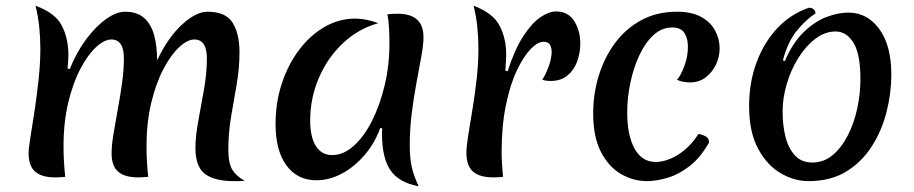

<svg xmlns="http://www.w3.org/2000/svg" viewBox="-20 -618 3195 671"><path d="M224 -377Q248 -437 282 -482Q316 -527 351.5 -552Q387 -577 417 -577Q460 -577 484.5 -554.5Q509 -532 519 -494Q529 -456 529 -407Q567 -487 616 -532Q665 -577 705 -577Q769 -577 793 -538.5Q817 -500 817 -435Q817 -379 807 -322.5Q797 -266 787.5 -209.5Q778 -153 778 -95Q778 -48 791.5 -25.5Q805 -3 835 14Q825 15 816 15Q807 15 798 15Q730 15 696.5 -10Q663 -35 663 -102Q663 -142 673 -195.5Q683 -249 693 -306Q703 -363 703 -414Q703 -480 659 -480Q635 -480 606 -453Q577 -426 551 -376.5Q525 -327 508.5 -258.5Q492 -190 492 -106Q492 -56 498 0Q487 1 478.5 1.5Q470 2 463 2Q417 2 393.5 -17.5Q370 -37 370 -83Q370 -109 376.5 -149Q383 -189 391.5 -235Q400 -281 406.5 -327.5Q413 -374 413 -414Q413 -480 369 -480Q345 -480 316 -453.5Q287 -427 261 -377.5Q235 -328 218.5 -259.5Q202 -191 202 -106Q202 -56 208 0Q197 1 188.5 1.5Q180 2 173 2Q127 2 103.5 -17.5Q80 -37 80 -83Q80 -100 86.5 -139.5Q93 -179 101 -232Q109 -285 115 -341.5Q121 -398 121 -448Q121 -487 117 -525Q113 -563 104 -598Q173 -573 196 -528.5Q219 -484 219 -426Q219 -403 216 -378Z M1309 -171Q1290 -118 1254.5 -76.5Q1219 -35 1175 -11.5Q1131 12 1086 12Q1019 12 981 -40Q943 -92 943 -184Q943 -260 965 -326.5Q987 -393 1025.5 -444Q1064 -495 1114.5 -524Q1165 -553 1222 -553Q1259 -553 1302 -537Q1233 -518 1179 -467.5Q1125 -417 1094.5 -346Q1064 -275 1064 -197Q1064 -139 1084 -107.5Q1104 -76 1141 -76Q1180 -76 1216 -108Q1252 -140 1280 -195.5Q1308 -251 1324.5 -320.5Q1341 -390 1341 -466Q1341 -493 1339.5 -520.5Q1338 -548 1334 -568Q1344 -569 1351.5 -569.5Q1359 -570 1370 -570Q1460 -570 1460 -488Q1460 -462 1452.5 -421Q1445 -380 1435.5 -329Q1426 -278 1419 -222Q1412 -166 1412 -111Q1412 -68 1418.5 -37Q1425 -6 1443 33Q1374 20 1344.5 -23Q1315 -66 1315 -151Q1315 -163 1316 -169Z M1754 -369Q1779 -446 1809 -492Q1839 -538 1869 -558Q1899 -578 1923 -578Q1966 -578 1987 -544Q2008 -510 2008 -466Q2008 -433 1997 -403Q1986 -373 1963 -354Q1940 -335 1903 -335Q1896 -335 1889 -336Q1882 -337 1875 -339Q1886 -355 1896.5 -383Q1907 -411 1908 -435Q1908 -451 1902 -461.5Q1896 -472 1880 -472Q1859 -472 1834 -446Q1809 -420 1785.5 -370Q1762 -320 1747.5 -248Q1733 -176 1733 -85Q1733 -65 1734.5 -44Q1736 -23 1738 0Q1727 1 1719 1.5Q1711 2 1704 2Q1657 2 1633.5 -18Q1610 -38 1610 -84Q1610 -106 1616.5 -146.5Q1623 -187 1631.5 -238Q1640 -289 1646 -343.5Q1652 -398 1652 -448Q1652 -487 1648 -525Q1644 -563 1635 -598Q1702 -573 1725.5 -529Q1749 -485 1749 -427Q1749 -417 1748 -402Q1747 -387 1746 -371Z M2172 -226Q2172 -144 2198 -98Q2224 -52 2271 -52Q2309 -52 2350 -77.5Q2391 -103 2421 -150Q2437 -147 2447.5 -140.5Q2458 -134 2458 -120Q2428 -67 2390 -37.5Q2352 -8 2312.5 3.5Q2273 15 2241 15Q2193 15 2150 -10Q2107 -35 2080 -87.5Q2053 -140 2053 -221Q2053 -291 2073 -355Q2093 -419 2130.5 -469Q2168 -519 2222 -548Q2276 -577 2346 -577Q2398 -577 2431 -558.5Q2464 -540 2479.5 -510.5Q2495 -481 2495 -449Q2495 -419 2482 -392Q2469 -365 2446 -347.5Q2423 -330 2392 -330Q2382 -330 2369.5 -332Q2357 -334 2346 -339Q2360 -355 2372 -388Q2384 -421 2384 -452Q2385 -480 2373 -501Q2361 -522 2329 -522Q2293 -522 2264 -495.5Q2235 -469 2214.5 -425Q2194 -381 2183 -329Q2172 -277 2172 -226Z M2805 15Q2756 15 2708.5 -12.5Q2661 -40 2629.5 -98Q2598 -156 2598 -247Q2598 -330 2624 -400Q2650 -470 2696.5 -519.5Q2743 -569 2807 -591Q2818 -591 2824 -585Q2830 -579 2830 -571Q2797 -550 2765 -511Q2733 -472 2716 -407L2723 -405Q2751 -470 2790 -507Q2829 -544 2869.5 -559Q2910 -574 2945 -574Q3011 -574 3053 -516.5Q3095 -459 3095 -357Q3095 -293 3078.5 -227.5Q3062 -162 3027 -107Q2992 -52 2937.5 -18.5Q2883 15 2805 15ZM2819 -50Q2859 -50 2890 -76Q2921 -102 2943 -145Q2965 -188 2976 -239.5Q2987 -291 2987 -341Q2987 -430 2962.5 -469Q2938 -508 2900 -508Q2863 -508 2829.5 -482.5Q2796 -457 2770 -415.5Q2744 -374 2729.5 -324.5Q2715 -275 2715 -228Q2715 -181 2725 -140.5Q2735 -100 2758 -75Q2781 -50 2819 -50Z"/></svg>

Font: Merienda Medium
Style: Regular
Weight: 500
Designer: Eduardo Rodriguez Tunni
Foundry: Eduardo Rodriguez Tunni
Version: Version 2.001; ttfautohint (v1.8.4.7-5d5b)